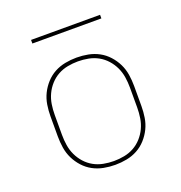

<svg xmlns="http://www.w3.org/2000/svg" viewBox="-125 -787 850 902"><g transform="rotate(-20 300.0 -335.5)"><path d="M300 8Q271 8 242.5 2.5Q214 -3 189 -16.5Q164 -30 144.5 -51.5Q125 -73 112.5 -98.5Q100 -124 95.5 -152.5Q91 -181 91 -210V-310Q91 -339 95.5 -367.5Q100 -396 112.5 -421.5Q125 -447 144.5 -468.5Q164 -490 189 -503.5Q214 -517 242.5 -522.5Q271 -528 300 -528Q329 -528 357.5 -522.5Q386 -517 411 -503.5Q436 -490 455.5 -468.5Q475 -447 487.5 -421.5Q500 -396 504.5 -367.5Q509 -339 509 -310V-210Q509 -181 504.5 -152.5Q500 -124 487.5 -98.5Q475 -73 455.5 -51.5Q436 -30 411 -16.5Q386 -3 357.5 2.5Q329 8 300 8ZM300 -11Q326 -11 352 -16Q378 -21 400.5 -33.5Q423 -46 440.5 -65.5Q458 -85 469 -108.5Q480 -132 484 -158Q488 -184 488 -210V-310Q488 -336 484 -362Q480 -388 469 -411.5Q458 -435 440.5 -454.5Q423 -474 400.5 -486.5Q378 -499 352 -504Q326 -509 300 -509Q274 -509 248 -504Q222 -499 199.5 -486.5Q177 -474 159.5 -454.5Q142 -435 131 -411.5Q120 -388 116 -362Q112 -336 112 -310V-210Q112 -184 116 -158Q120 -132 131 -108.5Q142 -85 159.5 -65.5Q177 -46 199.5 -33.5Q222 -21 248 -16Q274 -11 300 -11ZM128 -661V-679H473V-661Z"/></g></svg>

Font: Iosevka Thin Extended
Style: Regular
Weight: 100
Width: 7
Monospace: yes
Designer: Belleve Invis
Foundry: Belleve Invis
Version: Version 32.5.0; ttfautohint (v1.8.4)